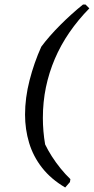

<svg xmlns="http://www.w3.org/2000/svg" viewBox="-20 -710 416 851"><path d="M269 121Q206 84 166.5 33.5Q127 -17 109 -77Q91 -137 91 -202Q91 -276 111 -354Q131 -432 163 -503Q180 -526 201.5 -550.5Q223 -575 247.5 -599.5Q272 -624 297.5 -647Q323 -670 348 -690H359L376 -673Q326 -622 287.5 -566Q249 -510 223 -449Q197 -388 183.5 -323Q170 -258 170 -187Q170 -158 172.5 -128.5Q175 -99 180 -70Q192 -45 209.5 -17.5Q227 10 248.5 36.5Q270 63 292 84L290 97Z"/></svg>

Font: Labrada
Style: Italic
Weight: 400
Italic angle: -7°
Designer: Mercedes Jáuregui
Foundry: Omnibus-Type Team
Version: Version 1.000